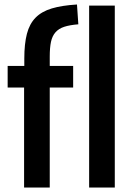

<svg xmlns="http://www.w3.org/2000/svg" viewBox="-20 -833 586 853"><path d="M87 -444H14V-540H88V-573Q88 -638 99.5 -682.5Q111 -727 138 -754.5Q165 -782 210 -795.5Q255 -809 322 -813L328 -725Q290 -722 265.5 -714Q241 -706 226.5 -689.5Q212 -673 206.5 -647Q201 -621 201 -582V-540H305V-444H201V0H87ZM376 -808H490V0H376Z"/></svg>

Font: Encode Sans Compressed
Style: SemiBold
Weight: 600
Designer: Pablo Impallari, Andres Torresi
Foundry: Pablo Impallari, Andres Torresi
Version: Version 1.000; ttfautohint (v1.00) -l 8 -r 50 -G 200 -x 14 -